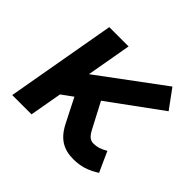

<svg xmlns="http://www.w3.org/2000/svg" viewBox="-133 -686 852 852"><g transform="rotate(45 293.0 -259.5)"><path d="M26.9 0H147.9L174.8 -151.9L227.1 -189.9L284.2 -77.6C316.9 -13.2 359.9 9.8 419.9 9.8C464.8 9.8 500 -1 543.5 -28.3L500.5 -123.5C475.1 -108.4 456.1 -102.5 434.1 -102.5C413.6 -102.5 400.4 -113.8 386.2 -140.6L323.2 -260.7L568.4 -439.9L502.9 -529.3L202.1 -306.2L239.3 -517.6H118.2Z"/></g></svg>

Font: Cascadia Code SemiBold
Style: Italic
Weight: 600
Italic angle: -10°
Monospace: yes
Designer: Aaron Bell
Foundry: Saja Typeworks
Version: Version 2404.023